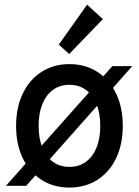

<svg xmlns="http://www.w3.org/2000/svg" viewBox="-20 -806 602 833"><path d="M5.9 0 467.3 -519H553.7L93.8 0ZM281.2 7.8Q211.9 7.8 159.7 -25.9Q107.4 -59.6 78.6 -119.9Q49.8 -180.2 49.8 -259.8Q49.8 -339.4 78.6 -399.7Q107.4 -460 159.7 -493.9Q211.9 -527.8 281.2 -527.8Q350.6 -527.8 402.8 -493.9Q455.1 -460 483.9 -399.7Q512.7 -339.4 512.7 -259.8Q512.7 -180.2 483.9 -119.9Q455.1 -59.6 402.8 -25.9Q350.6 7.8 281.2 7.8ZM281.2 -82Q322.8 -82 352.8 -104Q382.8 -126 398.9 -165.8Q415 -205.6 415 -259.8Q415 -314 398.9 -354Q382.8 -394 352.8 -416Q322.8 -438 281.2 -438Q239.7 -438 209.7 -416Q179.7 -394 163.6 -354Q147.5 -314 147.5 -259.8Q147.5 -205.6 163.6 -165.8Q179.7 -126 209.7 -104Q239.7 -82 281.2 -82ZM280.3 -571.8 234.9 -612.3 357.9 -785.6 426.3 -723.1Z"/></svg>

Font: Reddit Mono Medium
Style: Regular
Weight: 500
Monospace: yes
Designer: Stephen Hutchings
Foundry: Reddit
Version: Version 1.014